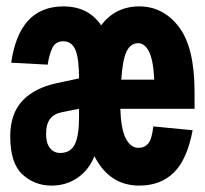

<svg xmlns="http://www.w3.org/2000/svg" viewBox="-20 -568 640 600"><path d="M141 12Q88 12 50 -23Q12 -58 12 -142Q12 -212 49.5 -252.5Q87 -293 157 -308L227 -323Q227 -386 215.5 -412.5Q204 -439 178 -439Q154 -439 144 -419Q134 -399 129 -366L15 -372Q40 -548 178 -548Q256 -548 296 -489Q341 -548 415 -548Q490 -548 539 -484Q588 -420 588 -280V-228H356Q358 -165 373 -135.5Q388 -106 413 -106Q432 -106 443.5 -120Q455 -134 459 -173L582 -161Q565 -70 523.5 -29Q482 12 415 12Q322 12 275 -80Q258 -37 222.5 -12.5Q187 12 141 12ZM359 -319H462Q459 -381 445.5 -407Q432 -433 412 -433Q388 -433 375.5 -407Q363 -381 359 -319ZM168 -90Q200 -90 213.5 -116.5Q227 -143 227 -202V-228L176 -218Q149 -213 136.5 -196.5Q124 -180 124 -149Q124 -121 136 -105.5Q148 -90 168 -90Z"/></svg>

Font: Geist Mono
Style: Bold
Weight: 700
Monospace: yes
Designer: Basement.studio, Andrés Briganti, Mateo Zaragoza
Foundry: Basement.studio, Vercel, Andrés Briganti, Guido Ferreyra, Mateo Zaragoza
Version: Version 1.500; ttfautohint (v1.8.4.7-5d5b)